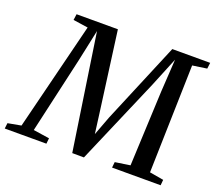

<svg xmlns="http://www.w3.org/2000/svg" viewBox="-162 -911 1213 1081"><g transform="rotate(20 445.0 -371.0)"><path d="M-37.5 0 -33.5 -33.5 45.5 -48 206.5 -694 117.5 -707 122.5 -743H370L435.5 -254.5L450 -144L493 -258.5L696 -743H923L918.5 -707L832.5 -694.5L815.5 -48L899.5 -33.5L896.5 0H605.5L609 -34L699 -47.5L719 -496L731 -692L659.5 -517L437 0.5L367 0L291 -506.5L263 -693.5L223 -505.5L119 -48L215.5 -33.5L212 0Z"/></g></svg>

Font: Merriweather 60pt Medium
Style: Italic
Weight: 500
Italic angle: -7.8°
Version: Version 2.101